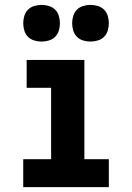

<svg xmlns="http://www.w3.org/2000/svg" viewBox="-20 -765 540 785"><path d="M75 0V-114H189V-406H89V-520H325V-114H425V0ZM350 -595Q335 -595 320 -599.5Q305 -604 294.5 -614.5Q284 -625 279.5 -640Q275 -655 275 -670Q275 -685 279.5 -700Q284 -715 294.5 -725.5Q305 -736 320 -740.5Q335 -745 350 -745Q365 -745 380 -740.5Q395 -736 405.5 -725.5Q416 -715 420.5 -700Q425 -685 425 -670Q425 -655 420.5 -640Q416 -625 405.5 -614.5Q395 -604 380 -599.5Q365 -595 350 -595ZM150 -595Q135 -595 120 -599.5Q105 -604 94.5 -614.5Q84 -625 79.5 -640Q75 -655 75 -670Q75 -685 79.5 -700Q84 -715 94.5 -725.5Q105 -736 120 -740.5Q135 -745 150 -745Q165 -745 180 -740.5Q195 -736 205.5 -725.5Q216 -715 220.5 -700Q225 -685 225 -670Q225 -655 220.5 -640Q216 -625 205.5 -614.5Q195 -604 180 -599.5Q165 -595 150 -595Z"/></svg>

Font: Iosevka Term Curly Heavy
Style: Regular
Weight: 900
Designer: Belleve Invis
Foundry: Belleve Invis
Version: Version 32.3.0